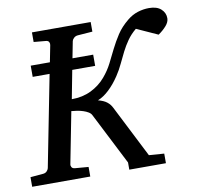

<svg xmlns="http://www.w3.org/2000/svg" viewBox="-92 -767 871 847"><g transform="rotate(-10 343.0 -343.5)"><path d="M248.5 -477.1 224.1 -350.1Q272.9 -350.1 311.5 -369.1Q350.1 -388.2 376 -418.9Q399.4 -446.3 414.6 -476.3Q429.7 -506.3 444.8 -536.9Q460 -567.4 479.2 -596.9Q498.5 -626.5 530.8 -652.8Q552.7 -670.9 578.1 -679Q603.5 -687 628.9 -687Q664.1 -687 682.6 -670.2Q701.2 -653.3 701.2 -628.9Q701.2 -611.8 686.3 -595Q671.4 -578.1 650.9 -564L556.2 -606.9Q532.2 -586.9 516.4 -564.2Q500.5 -541.5 488 -516.8Q475.6 -492.2 463.6 -466.6Q451.7 -440.9 435.1 -416Q413.1 -382.8 387.9 -359.1Q362.8 -335.4 336.9 -325.2Q363.3 -318.4 377 -307.1Q390.6 -295.9 397.9 -280.8L516.1 -47.9L584 -43V0H419.9V-32.2L301.8 -264.2Q297.9 -272.9 287.8 -279.1Q277.8 -285.2 265.1 -289.3Q252.4 -293.5 238.5 -295.7Q224.6 -297.9 212.9 -298.8L168 -68.8Q166.5 -62 170.4 -55.4Q174.3 -48.8 185.1 -47.9L245.1 -43V0H-15.1V-43L42 -47.9Q52.7 -48.8 59.1 -55.4Q65.4 -62 66.9 -68.8L147 -477.1H71.3V-527.3H157.2L171.9 -602.1Q173.3 -608.9 169.9 -615.5Q166.5 -622.1 155.8 -623L102.1 -627.9V-670.9H365.2V-627.9L298.8 -623Q288.6 -622.1 281.5 -615.5Q274.4 -608.9 272.9 -602.1L258.3 -527.3H351.1V-477.1Z"/></g></svg>

Font: Charis SIL
Style: Italic
Weight: 400
Italic angle: -11°
Foundry: SIL International
Version: Version 4.112